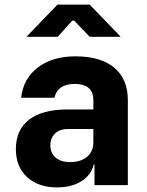

<svg xmlns="http://www.w3.org/2000/svg" viewBox="-20 -805 640 835"><path d="M536 -370V0H391V-90H388Q376 -43 333.5 -16.5Q291 10 229 10Q146 10 97.5 -35Q49 -80 49 -157Q49 -240 106.5 -284.5Q164 -329 272 -329H386V-370Q386 -440 304 -440Q267 -440 245 -424.5Q223 -409 217 -380H72Q81 -463 144.5 -511.5Q208 -560 308 -560Q418 -560 477 -510.5Q536 -461 536 -370ZM386 -185V-244H275Q240 -244 219.5 -224.5Q199 -205 199 -173Q199 -139 222 -119.5Q245 -100 285 -100Q331 -100 358.5 -123Q386 -146 386 -185ZM231 -645H95L230 -785H370L505 -645H370L303 -715H294Z"/></svg>

Font: JetBrains Mono Extra Bold
Style: Regular
Weight: 800
Monospace: yes
Designer: Philipp Nurullin, Konstantin Bulenkov
Foundry: JetBrains
Version: 2.002